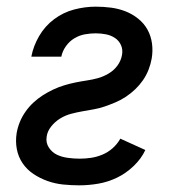

<svg xmlns="http://www.w3.org/2000/svg" viewBox="-20 -548 540 576"><path d="M218 8Q193 8 169 5.5Q145 3 122.5 -5Q100 -13 80.5 -26Q61 -39 48 -58Q35 -77 30.5 -100.5Q26 -124 30 -149Q33 -166 39.5 -182Q46 -198 56.5 -213Q67 -228 80.5 -240.5Q94 -253 109 -262.5Q124 -272 140 -279.5Q156 -287 172.5 -292Q189 -297 206 -300.5Q223 -304 240 -306.5Q257 -309 273.5 -313.5Q290 -318 306 -327.5Q322 -337 332.5 -351.5Q343 -366 346 -383Q349 -399 343 -412.5Q337 -426 325 -434Q313 -442 298 -445Q283 -448 267 -448Q251 -448 234.5 -445Q218 -442 203 -433Q188 -424 177.5 -409Q167 -394 164 -378H74Q80 -410 97.5 -440Q115 -470 142.5 -490.5Q170 -511 202.5 -519.5Q235 -528 267 -528Q291 -528 313.5 -525Q336 -522 356.5 -514Q377 -506 394.5 -492Q412 -478 422.5 -459Q433 -440 436 -417.5Q439 -395 435 -372Q432 -355 425.5 -338.5Q419 -322 409 -307.5Q399 -293 386 -280.5Q373 -268 358 -258Q343 -248 326.5 -241Q310 -234 294 -228.5Q278 -223 261 -220Q244 -217 227 -214Q210 -211 193 -206.5Q176 -202 160.5 -192.5Q145 -183 133.5 -168.5Q122 -154 120 -138Q117 -120 126.5 -105.5Q136 -91 150.5 -84Q165 -77 183 -74.5Q201 -72 219 -72Q236 -72 253 -74.5Q270 -77 287 -84Q304 -91 318 -103.5Q332 -116 341 -132L416 -98Q404 -72 381 -50Q358 -28 331 -15Q304 -2 275 3Q246 8 218 8Z"/></svg>

Font: Iosevka SS18 Medium
Style: Italic
Weight: 500
Italic angle: -9°
Monospace: yes
Designer: Belleve Invis
Foundry: Belleve Invis
Version: Version 25.1.1; ttfautohint (v1.8.4)